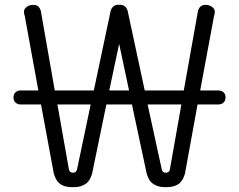

<svg xmlns="http://www.w3.org/2000/svg" viewBox="-20 -689 991 796"><path d="M799 -256 747 30Q744 40 739.5 50Q735 60 726.5 68.5Q718 77 703.5 82Q689 87 667 87Q645 87 631 81.5Q617 76 608.5 68Q600 60 595.5 50Q591 40 588 30L527 -256H421L362 30Q359 40 354.5 50Q350 60 341.5 68Q333 76 319 81.5Q305 87 283 87Q260 87 246 82Q232 77 223.5 68.5Q215 60 210.5 50Q206 40 203 30L150 -256H65Q53 -256 44.5 -263.5Q36 -271 36 -285Q36 -299 44.5 -306.5Q53 -314 65 -314H139L83 -621Q75 -645 85 -655Q95 -665 104 -667Q120 -671 131.5 -666.5Q143 -662 149 -645L207 -314H369L439 -645Q444 -659 453 -664.5Q462 -670 474 -669Q486 -670 495 -664.5Q504 -659 509 -645L580 -314H742L801 -645Q807 -662 818.5 -666.5Q830 -671 846 -667Q855 -665 865 -655Q875 -645 867 -621L810 -314H886Q898 -314 906.5 -306.5Q915 -299 915 -285Q915 -271 906.5 -263.5Q898 -256 886 -256ZM667 27Q681 27 684 15L732 -256H592L651 15Q653 20 656 23.5Q659 27 667 27ZM283 27Q291 27 294 23.5Q297 20 299 15L356 -256H218L266 15Q269 27 283 27ZM433 -314H515L474 -507Z"/></svg>

Font: Cafe24 Ssurround air
Style: Light
Weight: 300
Designer: Cafe24 thkim, hmlim, mnelim, sdjeong, hskwak & 4IRTF
Foundry: Cafe24
Version: Version 1.001